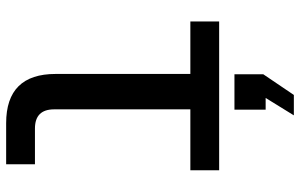

<svg xmlns="http://www.w3.org/2000/svg" viewBox="-200 -550 999 640"><g transform="rotate(-90 300.0 -230.5)"><path d="M52 0V-96H255V-550Q255 -614 191 -614H72V-710H209Q373 -710 373 -545V-96H548V0ZM235 249 293 155H254V51H372V147L303 249Z"/></g></svg>

Font: Geist Mono SemiBold
Style: Regular
Weight: 600
Monospace: yes
Designer: Basement.studio, Andrés Briganti, Mateo Zaragoza
Foundry: Basement.studio, Vercel, Andrés Briganti, Guido Ferreyra, Mateo Zaragoza
Version: Version 1.500; ttfautohint (v1.8.4.7-5d5b)